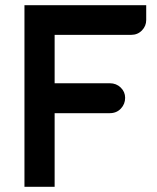

<svg xmlns="http://www.w3.org/2000/svg" viewBox="-20 -719 602 738"><path d="M74 -699H542V-642Q542 -619 525.5 -602Q509 -585 484 -585H190V-399H402Q427 -399 444 -382.5Q461 -366 461 -343Q461 -319 444.5 -301.5Q428 -284 402 -284H190V-1H74Z"/></svg>

Font: FifthLeg
Style: Bold
Weight: 700
Designer: Jakub Steiner
Version: Version 1.0